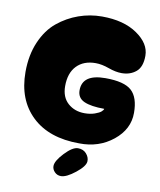

<svg xmlns="http://www.w3.org/2000/svg" viewBox="-95 -775 866 1041"><g transform="rotate(10 337.5 -254.5)"><path d="M379 -1Q487 1 565 -62Q643 -125 643 -215Q643 -300 602.5 -337Q562 -374 458 -374Q331 -374 331 -285Q331 -243 369 -226Q407 -209 480 -209Q480 -203 469.5 -193.5Q459 -184 434.5 -175.5Q410 -167 379 -167Q324 -167 287 -200Q250 -233 250 -294Q250 -366 288 -405.5Q326 -445 392 -445Q426 -445 466 -430.5Q506 -416 539 -416Q586 -416 618 -442.5Q650 -469 650 -531Q650 -598 576 -649Q502 -700 382 -700Q316 -700 254 -678Q192 -656 140 -613.5Q88 -571 56.5 -498Q25 -425 25 -332Q25 -179 118.5 -90Q212 -1 379 -1ZM312 191Q342 191 390.5 152.5Q439 114 440 87Q441 65 424 45.5Q407 26 378 26Q348 26 305.5 71Q263 116 263 144Q263 162 277 176.5Q291 191 312 191Z"/></g></svg>

Font: Cherry Bomb
Style: Regular
Weight: 400
Designer: satsuyako
Foundry: satsuyako
Version: Version 4.0